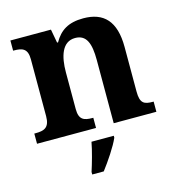

<svg xmlns="http://www.w3.org/2000/svg" viewBox="-113 -647 893 965"><g transform="rotate(-15 333.5 -164.0)"><path d="M20 0H327V-53H323C279 -53 253 -62 253 -118V-309C253 -391 274 -464 342 -464C401 -464 419 -415 419 -329V0H641V-53H637C592 -53 571 -62 571 -124V-356C571 -491 513 -549 407 -549C329 -549 285 -520 254 -465H249L236 -536H25V-483H29C73 -483 100 -474 100 -418V-122C100 -62 71 -53 26 -53H20ZM248 208V221H308C341 178 385 113 403 71V61H287C279 105 261 168 248 208Z"/></g></svg>

Font: Noto Serif Telugu
Style: Bold
Weight: 700
Designer: Jelle Bosma - Monotype Design Team
Foundry: Monotype Imaging Inc.
Version: Version 2.005